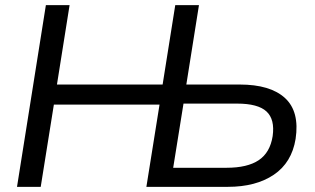

<svg xmlns="http://www.w3.org/2000/svg" viewBox="-20 -725 1222 745"><path d="M46 0 158 -705H250L201 -397H611L660 -705H752L703 -397H910Q1029 -397 1086 -344.5Q1143 -292 1127 -186Q1112 -94 1042.5 -47Q973 0 864 0H548L599 -319H189L138 0ZM652 -74H859Q940 -74 984 -103.5Q1028 -133 1038 -197Q1047 -262 1014 -292.5Q981 -323 900 -323H692Z"/></svg>

Font: Mulish Medium
Style: Italic
Weight: 500
Italic angle: -9°
Designer: Vernon Adams
Foundry: Vernon Adams
Version: Version 3.603; ttfautohint (v1.8.3)